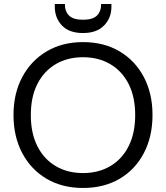

<svg xmlns="http://www.w3.org/2000/svg" viewBox="-20 -921 824 953"><path d="M392 12Q289 12 211.5 -33.5Q134 -79 90.5 -161Q47 -243 47 -350Q47 -457 90.5 -538.5Q134 -620 211.5 -666Q289 -712 392 -712Q496 -712 573.5 -666Q651 -620 694 -538.5Q737 -457 737 -350Q737 -243 694 -161Q651 -79 573.5 -33.5Q496 12 392 12ZM392 -62Q469 -62 527.5 -96.5Q586 -131 618.5 -195.5Q651 -260 651 -350Q651 -440 618.5 -504Q586 -568 527.5 -602.5Q469 -637 392 -637Q315 -637 256.5 -602.5Q198 -568 165.5 -504Q133 -440 133 -350Q133 -260 165.5 -195.5Q198 -131 256.5 -96.5Q315 -62 392 -62ZM392 -757Q323 -757 287.5 -794.5Q252 -832 252 -887V-901H302Q302 -864 323 -843.5Q344 -823 392 -823Q440 -823 461 -843.5Q482 -864 482 -901H533V-887Q533 -832 496.5 -794.5Q460 -757 392 -757Z"/></svg>

Font: Firefly Display
Style: Regular
Weight: 400
Designer: Colophon Foundry, Jonny Pinhorn
Foundry: Colophon Foundry
Version: Version 1.200; ttfautohint (v1.8.3)